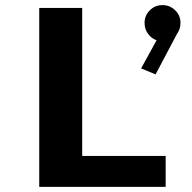

<svg xmlns="http://www.w3.org/2000/svg" viewBox="-20 -731 750 751"><path d="M301.5 -121H628V0H133.5V-700H301.5ZM686 -641.5Q686 -617 672 -598L588.5 -440L532 -463.5L592.5 -573.5Q572 -580.5 558.8 -599Q545.5 -617.5 545.5 -641.5Q545.5 -670 565.8 -690.5Q586 -711 615.5 -711Q645 -711 665.5 -690.5Q686 -670 686 -641.5Z"/></svg>

Font: League Mono
Style: Bold
Weight: 700
Width: 6
Designer: Tyler Finck
Foundry: The League of Moveable Type / Tyler Finck
Version: Version 2.300;RELEASE